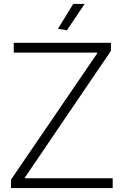

<svg xmlns="http://www.w3.org/2000/svg" viewBox="-20 -958 632 978"><path d="M36 -43 475 -686V-690H50V-740H545V-699L107 -54V-50H554V0H36ZM275 -811 353 -938H411L321 -804Z"/></svg>

Font: Encode Sans Wide
Style: ExtraLight
Weight: 200
Designer: Pablo Impallari, Andres Torresi
Foundry: Pablo Impallari, Andres Torresi
Version: Version 1.000; ttfautohint (v1.00) -l 8 -r 50 -G 200 -x 14 -